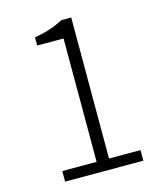

<svg xmlns="http://www.w3.org/2000/svg" viewBox="-110 -810 753 891"><g transform="rotate(-15 267.0 -364.5)"><path d="M91.8 0V-50.8H256.8V-643.6H129.9V-682.6Q210 -696.3 268.6 -728.5H316.4V-50.8H467.8V0Z"/></g></svg>

Font: Bpmf Zihi Sans Light
Style: Light
Weight: 300
Foundry: But Ko
Version: Version 1.320